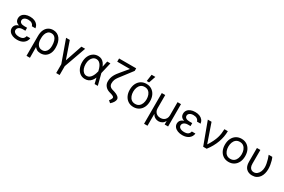

<svg xmlns="http://www.w3.org/2000/svg" viewBox="152 -2314 6014 4059"><g transform="rotate(30 3158.5 -284.5)"><path d="M255.7 -284.1H329.5V-244.3H264.2Q225.9 -244.3 197.8 -231.9Q169.7 -219.5 154.5 -198.7Q139.2 -177.9 139.2 -152Q139.2 -113.6 176.5 -90.2Q213.8 -66.8 275.6 -66.8Q335.2 -66.8 367.5 -89.5Q399.9 -112.2 410.5 -159.1H498.6Q494 -120.7 476.2 -89.5Q458.5 -58.2 429 -36Q399.5 -13.8 359.7 -2Q320 9.9 271.3 9.9Q208.1 9.9 158.2 -9.8Q108.3 -29.5 79.7 -65Q51.1 -100.5 51.1 -147.7Q51.1 -169.4 59.5 -193.2Q67.8 -217 89.7 -237.6Q111.5 -258.2 151.8 -271.1Q192.1 -284.1 255.7 -284.1ZM329.5 -261.4H255.7Q193.5 -261.4 155 -273.4Q116.5 -285.5 96.1 -304.9Q75.6 -324.2 68.4 -347.3Q61.1 -370.4 61.1 -392Q61.1 -442.5 87.4 -478.3Q113.6 -514.2 160.7 -533.4Q207.7 -552.6 269.9 -552.6Q332 -552.6 378.7 -533.7Q425.4 -514.9 453.7 -479.6Q481.9 -444.2 488.6 -394.9H400.6Q391.7 -431.8 358.3 -454.5Q324.9 -477.3 269.9 -477.3Q213.8 -477.3 180 -453.7Q146.3 -430 146.3 -392Q146.3 -358 175.6 -337.4Q204.9 -316.8 264.2 -316.8H329.5Z M615.1 203.1V-279.8Q615.1 -371.4 644 -432Q672.9 -492.5 722.8 -522.5Q772.7 -552.6 835.2 -552.6Q889.2 -552.6 931.5 -531.4Q973.7 -510.3 1003.4 -471.1Q1033 -431.8 1048.5 -377Q1063.9 -322.1 1063.9 -254.3V-244.3Q1063.9 -170.5 1036.9 -113.1Q1009.9 -55.8 960.2 -22.9Q910.5 9.9 842.3 9.9Q786.9 9.9 749.1 -12.1Q711.3 -34.1 685.5 -74.6Q659.8 -115.1 640.6 -170.5L696 -240.1Q696 -214.5 703.1 -184.3Q710.2 -154.1 726.6 -127.1Q742.9 -100.1 770.2 -82.7Q797.6 -65.3 838.1 -65.3Q885.7 -65.3 916.5 -90Q947.4 -114.7 962.4 -155.4Q977.3 -196 977.3 -244.3V-254.3Q977.3 -316.8 962.2 -366.7Q947.1 -416.5 915.7 -445.5Q884.2 -474.4 835.2 -474.4Q785.5 -474.4 754.6 -445.3Q723.7 -416.2 709.7 -371.8Q695.7 -327.4 696 -281.2L698.9 203.1Z M1149.1 -545.5H1240.1L1383.5 -130.7L1524.1 -545.5H1615.1L1424.7 -11.4V204.5H1340.9V-11.4Z M1926.1 11.4Q1858 10.7 1807.2 -25.7Q1756.4 -62.1 1728.3 -126.1Q1700.3 -190 1700.3 -272.7Q1700.3 -354.8 1729.9 -417.8Q1759.6 -480.8 1811.8 -516.7Q1864 -552.6 1931.8 -552.6Q1981.5 -552.6 2017.8 -533.6Q2054 -514.6 2079.4 -480.8Q2104.8 -447.1 2122.2 -403.4H2154.8L2167.6 -274.1L2238.6 0H2160.5L2093.8 -274.1Q2088.4 -300.1 2077.4 -334.5Q2066.4 -369 2047.9 -401.6Q2029.5 -434.3 2000.9 -455.8Q1972.3 -477.3 1931.8 -477.3Q1888.5 -477.3 1855.1 -451Q1821.7 -424.7 1802.9 -378.2Q1784.1 -331.7 1784.1 -271.3Q1784.1 -212.4 1801.8 -165.3Q1819.6 -118.3 1851.6 -91.1Q1883.5 -63.9 1926.1 -63.9Q1965.6 -63.9 1994.7 -85.8Q2023.8 -107.6 2043.7 -140.8Q2063.6 -174 2075.8 -209.3Q2088.1 -244.7 2093.8 -271.3L2153.4 -545.5H2231.5L2167.6 -271.3L2154.8 -137.8H2126.4Q2108 -93.8 2080.4 -59.8Q2052.9 -25.9 2014.7 -7.1Q1976.6 11.7 1926.1 11.4Z M2713.1 -727.3H2755.7V-664.8L2589.5 -447.4Q2549.7 -395.6 2521.1 -358Q2492.5 -320.3 2477.1 -282Q2461.6 -243.6 2461.6 -188.9Q2461.6 -152.3 2482.6 -125.7Q2503.6 -99.1 2539.8 -88.1L2605.1 -68.2Q2665.5 -49.7 2699.9 -20.4Q2734.4 8.9 2734.4 42.6Q2734.4 76.7 2710.4 115.2Q2686.4 153.8 2646.3 187.5L2595.2 143.5Q2616.5 119.3 2628.6 96.2Q2640.6 73.2 2640.6 56.8Q2640.6 43.3 2620.9 29.5Q2601.2 15.6 2566.8 5.7L2522.7 -7.1Q2453.1 -27.3 2413.4 -75.5Q2373.6 -123.6 2373.6 -187.5Q2373.6 -232.6 2383.2 -271Q2392.8 -309.3 2410.7 -344.5Q2428.6 -379.6 2454.5 -414.4Q2480.5 -449.2 2512.8 -487.2ZM2338.1 -727.3H2725.9V-649.1H2338.1Z M3110.8 11.4Q3036.9 11.4 2981.4 -23.8Q2925.8 -58.9 2894.7 -122.2Q2863.6 -185.4 2863.6 -269.9Q2863.6 -355.1 2894.7 -418.7Q2925.8 -482.2 2981.4 -517.4Q3036.9 -552.6 3110.8 -552.6Q3184.7 -552.6 3240.2 -517.4Q3295.8 -482.2 3326.9 -418.7Q3358 -355.1 3358 -269.9Q3358 -185.4 3326.9 -122.2Q3295.8 -58.9 3240.2 -23.8Q3184.7 11.4 3110.8 11.4ZM3110.8 -63.9Q3166.9 -63.9 3203.1 -92.7Q3239.3 -121.4 3256.7 -168.3Q3274.1 -215.2 3274.1 -269.9Q3274.1 -324.6 3256.7 -371.8Q3239.3 -419 3203.1 -448.2Q3166.9 -477.3 3110.8 -477.3Q3054.7 -477.3 3018.5 -448.2Q2982.2 -419 2964.8 -371.8Q2947.4 -324.6 2947.4 -269.9Q2947.4 -215.2 2964.8 -168.3Q2982.2 -121.4 3018.5 -92.7Q3054.7 -63.9 3110.8 -63.9ZM3082.4 -606.5 3106.5 -772.7H3197.4L3140.6 -606.5Z M3485.8 204.5V-545.5H3569.6V-223Q3569.6 -178.6 3588.2 -145.1Q3606.9 -111.5 3640.8 -92.7Q3674.7 -73.9 3720.2 -73.9Q3765.6 -73.9 3799.5 -92.9Q3833.5 -111.9 3852.1 -145.4Q3870.7 -179 3870.7 -223V-545.5H3954.5V0H3870.7V-81H3866.5Q3844.5 -38 3805 -15.4Q3765.6 7.1 3720.2 7.1Q3674.7 7.1 3635.5 -15.4Q3596.2 -38 3573.9 -81H3569.6V204.5Z M4286.9 -284.1H4360.8V-244.3H4295.5Q4257.1 -244.3 4229 -231.9Q4201 -219.5 4185.7 -198.7Q4170.5 -177.9 4170.5 -152Q4170.5 -113.6 4207.7 -90.2Q4245 -66.8 4306.8 -66.8Q4366.5 -66.8 4398.8 -89.5Q4431.1 -112.2 4441.8 -159.1H4529.8Q4525.2 -120.7 4507.5 -89.5Q4489.7 -58.2 4460.2 -36Q4430.8 -13.8 4391 -2Q4351.2 9.9 4302.6 9.9Q4239.3 9.9 4189.5 -9.8Q4139.6 -29.5 4111 -65Q4082.4 -100.5 4082.4 -147.7Q4082.4 -169.4 4090.7 -193.2Q4099.1 -217 4120.9 -237.6Q4142.8 -258.2 4183.1 -271.1Q4223.4 -284.1 4286.9 -284.1ZM4360.8 -261.4H4286.9Q4224.8 -261.4 4186.3 -273.4Q4147.7 -285.5 4127.3 -304.9Q4106.9 -324.2 4099.6 -347.3Q4092.3 -370.4 4092.3 -392Q4092.3 -442.5 4118.6 -478.3Q4144.9 -514.2 4191.9 -533.4Q4239 -552.6 4301.1 -552.6Q4363.3 -552.6 4410 -533.7Q4456.7 -514.9 4484.9 -479.6Q4513.1 -444.2 4519.9 -394.9H4431.8Q4422.9 -431.8 4389.6 -454.5Q4356.2 -477.3 4301.1 -477.3Q4245 -477.3 4211.3 -453.7Q4177.6 -430 4177.6 -392Q4177.6 -358 4206.9 -337.4Q4236.2 -316.8 4295.5 -316.8H4360.8Z M4811.1 0 4609.4 -545.5H4700.3L4858 -89.5H4863.6Q4909.4 -161.9 4938.4 -221.6Q4967.3 -281.2 4983.3 -334.2Q4999.3 -387.1 5006 -438.4Q5012.8 -489.7 5014.2 -545.5H5098Q5098 -409.1 5047.6 -270.1Q4997.2 -131 4896.3 0Z M5433.2 11.4Q5359.4 11.4 5303.8 -23.8Q5248.2 -58.9 5217.2 -122.2Q5186.1 -185.4 5186.1 -269.9Q5186.1 -355.1 5217.2 -418.7Q5248.2 -482.2 5303.8 -517.4Q5359.4 -552.6 5433.2 -552.6Q5507.1 -552.6 5562.7 -517.4Q5618.3 -482.2 5649.3 -418.7Q5680.4 -355.1 5680.4 -269.9Q5680.4 -185.4 5649.3 -122.2Q5618.3 -58.9 5562.7 -23.8Q5507.1 11.4 5433.2 11.4ZM5433.2 -63.9Q5489.3 -63.9 5525.6 -92.7Q5561.8 -121.4 5579.2 -168.3Q5596.6 -215.2 5596.6 -269.9Q5596.6 -324.6 5579.2 -371.8Q5561.8 -419 5525.6 -448.2Q5489.3 -477.3 5433.2 -477.3Q5377.1 -477.3 5340.9 -448.2Q5304.7 -419 5287.3 -371.8Q5269.9 -324.6 5269.9 -269.9Q5269.9 -215.2 5287.3 -168.3Q5304.7 -121.4 5340.9 -92.7Q5377.1 -63.9 5433.2 -63.9Z M5808.2 -545.5H5892V-210.2Q5892 -157 5907.8 -125.5Q5923.7 -94.1 5949 -80.4Q5974.4 -66.8 6002.8 -66.8Q6048.3 -66.8 6083.3 -94.8Q6118.3 -122.9 6138 -170.5Q6157.7 -218 6157.7 -277Q6157 -317.5 6148.3 -364.3Q6139.6 -411.2 6125.5 -458.1Q6111.5 -505 6095.2 -545.5H6183.2Q6198.2 -515.6 6211.1 -470.9Q6224.1 -426.1 6232.1 -375.4Q6240.1 -324.6 6240.1 -277Q6240.1 -221.2 6226.6 -169.6Q6213.1 -117.9 6184.7 -77.6Q6156.2 -37.3 6111.9 -13.7Q6067.5 9.9 6005.7 9.9Q5918.3 9.9 5863.3 -43.3Q5808.2 -96.6 5808.2 -211.6Z"/></g></svg>

Font: InterMG
Style: Regular
Weight: 400
Designer: Rasmus Andersson
Foundry: rsms
Version: Version 3.019;December 26, 2023;FontCreator 15.0.0.2955 64-b